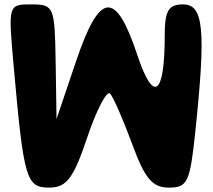

<svg xmlns="http://www.w3.org/2000/svg" viewBox="-20 -903 967 873"><path d="M42 -604C88 -87 99 -50 204 -50C282 -50 314 -91 377 -279C419 -404 466 -494 481 -477C496 -460 541 -356 581 -248C639 -90 673 -50 748 -50C833 -50 844 -75 868 -304C917 -771 906 -883 812 -883C746 -883 729 -854 729 -742C729 -467 678 -431 604 -654C506 -949 433 -942 326 -625L237 -362L233 -623C229 -873 225 -883 123 -883C17 -883 17 -883 42 -604Z"/></svg>

Font: Hussar Skorodowane
Style: Bold
Weight: 700
Foundry: Cannot Into Space Fonts
Version: Version 0.892